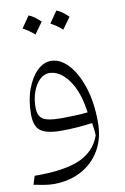

<svg xmlns="http://www.w3.org/2000/svg" viewBox="-96 -669 650 996"><g transform="rotate(-10 228.5 -171.0)"><path d="M105.5 271Q80.1 271 52 266.1Q23.9 261.2 0 256.3L14.2 211.4Q167.5 212.9 250.5 177.5Q333.5 142.1 362.3 60.1Q361.8 41.5 359.9 26.6Q357.9 11.7 355 -6.3Q315.4 -0.5 273.2 2.4Q231 5.4 190.4 5.4Q115.2 5.4 83 -18.1Q50.8 -41.5 50.8 -105.5Q50.8 -179.7 72 -237.3Q93.3 -294.9 127.2 -327.9Q161.1 -360.8 199.7 -360.8Q248.5 -360.8 290.8 -315.7Q333 -270.5 359.4 -190.2Q385.7 -109.9 385.7 -4.9Q385.7 79.6 349.4 141.6Q313 203.6 249.5 237.3Q186 271 105.5 271ZM341.8 -64.9Q326.7 -177.2 281 -238.8Q235.4 -300.3 180.2 -300.3Q152.8 -300.3 130.1 -278.3Q107.4 -256.3 93.8 -219.2Q80.1 -182.1 80.1 -136.7Q80.1 -91.8 105.7 -75.2Q131.3 -58.6 198.2 -58.6Q231 -58.6 269 -59.8Q307.1 -61 341.8 -64.9ZM145.5 -509.3Q119.6 -533.2 85 -551.8Q107.4 -583 127.4 -613.3Q154.8 -603 189 -569.8Q170.4 -543 145.5 -509.3ZM231.4 -551.8Q251.5 -580.1 273.9 -613.3Q303.7 -601.6 335.4 -569.8Q324.7 -554.7 314 -539.6Q303.2 -524.4 292 -509.3Q266.1 -533.2 231.4 -551.8Z"/></g></svg>

Font: Pinar DS1 Light
Style: Regular
Weight: 300
Designer: Amin Abedi
Version: Version 3.000